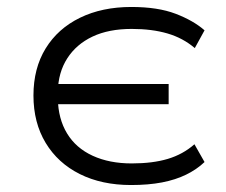

<svg xmlns="http://www.w3.org/2000/svg" viewBox="-20 -523 649 551"><path d="M356 8Q272 8 209 -23.5Q146 -55 111 -113Q76 -171 76 -249Q76 -327 111 -384Q146 -441 209.5 -472Q273 -503 357 -503Q433 -503 484 -483.5Q535 -464 567 -436L539 -385Q505 -414 460.5 -427Q416 -440 358 -440Q292 -440 245.5 -418Q199 -396 173 -355.5Q147 -315 146 -260L134 -282H464V-224H134L146 -240Q147 -182 172.5 -140Q198 -98 246 -76Q294 -54 358 -54Q418 -54 461.5 -67Q505 -80 538 -109L567 -58Q545 -37 514.5 -22Q484 -7 445 0.5Q406 8 356 8Z"/></svg>

Font: Nunito Sans 7pt SemiExpanded Light
Style: Regular
Weight: 300
Width: 6
Designer: Vernon Adams
Foundry: Vernon Adams
Version: Version 3.101;gftools[0.9.27]